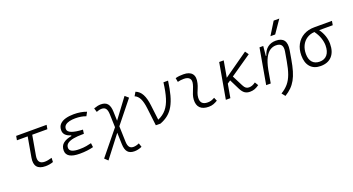

<svg xmlns="http://www.w3.org/2000/svg" viewBox="-60 -1595 4826 2628"><g transform="rotate(-20 2353.5 -280.5)"><path d="M345.2 9.8Q170.9 9.8 201.7 -166.5L252.9 -457.5H96.2L106.9 -517.6H550.3L539.6 -457.5H318.8L268.1 -168.5Q248.5 -51.3 356 -51.3Q397 -51.3 460 -69.8L457.5 -9.3Q404.3 9.8 345.2 9.8Z M844.2 9.8Q649.4 9.8 649.4 -106Q649.4 -174.3 696 -210.2Q742.7 -246.1 815.9 -256.8L817.9 -267.1Q711.9 -296.9 711.9 -377.4Q711.9 -432.6 743.4 -465.3Q774.9 -498 828.4 -512.7Q881.8 -527.3 946.8 -527.3Q1051.3 -527.3 1131.8 -496.6L1102.1 -441.4Q1036.1 -467.3 947.3 -467.3Q902.3 -467.3 863.5 -458.3Q824.7 -449.2 801.3 -428.5Q777.8 -407.7 777.8 -372.6Q777.8 -295.9 995.6 -285.6L987.3 -227.1H960Q893.6 -227.1 838.4 -217.5Q783.2 -208 750 -185.1Q716.8 -162.1 716.8 -120.6Q716.8 -50.3 858.4 -50.3Q919.4 -50.3 960.9 -58.1Q1002.4 -65.9 1035.2 -73.7L1042.5 -13.7Q1002.9 -2.9 952.9 3.4Q902.8 9.8 844.2 9.8Z M1179.2 230.5 1131.8 186 1418.9 -166.5 1412.6 -359.9Q1410.6 -415 1391.6 -440.7Q1372.6 -466.3 1333.5 -466.3Q1295.4 -466.3 1255.9 -449.2L1238.8 -505.9Q1297.9 -527.3 1341.3 -527.3Q1406.7 -527.3 1438 -490.5Q1469.2 -453.6 1471.7 -373L1476.1 -240.7L1688 -524.9L1737.8 -481L1479 -158.2L1486.3 70.3Q1488.3 123.5 1507.6 148.4Q1526.9 173.3 1566.4 173.3Q1605 173.3 1649.4 152.8L1668 209.5Q1612.8 234.4 1558.6 234.4Q1492.7 234.4 1461.2 198.2Q1429.7 162.1 1427.2 83.5L1421.9 -85Z M1953.1 0 1922.4 -257.8Q1911.6 -351.1 1886 -402.6Q1860.4 -454.1 1815.4 -472.7L1847.7 -527.3Q1906.2 -505.4 1939 -444.1Q1971.7 -382.8 1983.9 -278.8L2010.3 -61Q2085.4 -92.8 2132.8 -149.4Q2180.2 -206.1 2208 -295.7Q2235.8 -385.3 2252 -517.6H2319.3Q2303.2 -400.9 2280.3 -314.9Q2257.3 -229 2222.9 -168Q2188.5 -106.9 2138.9 -66.4Q2089.4 -25.9 2021 0H1960.9L1962.4 -2Z M2831.1 -81.1 2852.5 -31.2Q2824.7 -14.2 2793.9 -2.2Q2763.2 9.8 2723.1 9.8Q2638.7 9.8 2597.2 -31.7Q2555.7 -73.2 2560.5 -153.3Q2563 -189.9 2574.7 -224.6Q2586.4 -259.3 2600.3 -292Q2614.3 -324.7 2621.6 -355Q2635.7 -410.2 2611.3 -438.5Q2586.9 -466.8 2528.3 -466.8Q2481.9 -466.8 2439 -455.6L2428.7 -513.7Q2457.5 -522 2486.3 -524.7Q2515.1 -527.3 2543.9 -527.3Q2632.8 -527.3 2670.2 -480.7Q2707.5 -434.1 2685.5 -345.2Q2677.2 -310.5 2664.3 -280.5Q2651.4 -250.5 2640.4 -221.2Q2629.4 -191.9 2627 -157.7Q2619.6 -51.3 2729 -51.3Q2757.8 -51.3 2779.5 -58.1Q2801.3 -64.9 2831.1 -81.1Z M2972.7 0 3064 -517.6H3129.9L3087.9 -279.3L3444.8 -530.3L3480.5 -479.5L3171.9 -266.6L3251 -111.3Q3268.1 -77.1 3286.9 -64.2Q3305.7 -51.3 3330.1 -51.3Q3354.5 -51.3 3377 -59.6Q3399.4 -67.9 3427.2 -87.4L3457.5 -37.6Q3421.9 -12.2 3390.9 -1.2Q3359.9 9.8 3322.8 9.8Q3279.8 9.8 3248.8 -10.7Q3217.8 -31.2 3191.4 -84L3118.7 -230L3073.7 -199.2L3038.6 0Z M3560.1 0 3651.4 -517.6H3705.6L3692.4 -377H3700.2Q3719.7 -448.7 3768.8 -488Q3817.9 -527.3 3890.1 -527.3Q4057.6 -527.3 4025.9 -340.3L4004.4 -214.8Q3988.8 -122.1 3968.3 -53Q3947.8 16.1 3919.2 67.4Q3890.6 118.7 3851.1 157.5Q3811.5 196.3 3757.8 229L3718.3 179.2Q3782.7 140.1 3824.2 90.8Q3865.7 41.5 3892.3 -31.5Q3918.9 -104.5 3937.5 -213.9L3960 -344.2Q3970.2 -405.3 3949 -435.8Q3927.7 -466.3 3870.6 -466.3Q3824.2 -466.3 3783.9 -440.4Q3743.7 -414.6 3712.2 -354.2Q3680.7 -293.9 3660.2 -191.9L3626.5 0ZM3843.8 -609.4 3958.5 -794.9H4040.5L3913.1 -609.4Z M4353 9.8Q4256.8 9.8 4203.9 -49.3Q4150.9 -108.4 4150.9 -215.8Q4150.9 -307.1 4188 -375.2Q4225.1 -443.4 4292.5 -481.2Q4359.9 -519 4449.7 -519H4707L4696.8 -459H4499Q4538.1 -404.8 4556.9 -347.7Q4575.7 -290.5 4575.7 -233.9Q4575.7 -117.7 4517.6 -54Q4459.5 9.8 4353 9.8ZM4428.2 -458Q4364.3 -453.6 4316.7 -421.9Q4269 -390.1 4242.9 -336.9Q4216.8 -283.7 4216.8 -213.9Q4216.8 -136.2 4254.4 -93.8Q4292 -51.3 4360.4 -51.3Q4431.6 -51.3 4470.7 -99.1Q4509.8 -147 4509.8 -233.9Q4509.8 -284.7 4490.2 -342.8Q4470.7 -400.9 4428.2 -458Z"/></g></svg>

Font: Cascadia Mono Light
Style: Italic
Weight: 300
Italic angle: -10°
Monospace: yes
Designer: Aaron Bell
Foundry: Saja Typeworks
Version: Version 2404.023; ttfautohint (v1.8.4)